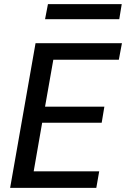

<svg xmlns="http://www.w3.org/2000/svg" viewBox="-20 -909 610 929"><path d="M29 0 152 -700H570L555 -620H238L198 -393H485L472 -315H184L143 -80H460L446 0ZM198 -816 212 -889H569L557 -816Z"/></svg>

Font: DM Sans 20pt Medium
Style: Italic
Weight: 500
Italic angle: -10°
Version: Version 4.004;gftools[0.9.30]